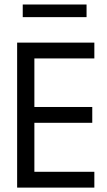

<svg xmlns="http://www.w3.org/2000/svg" viewBox="-20 -854 487 874"><path d="M409.5 0H58V-660H409.5V-588H136.5V-367H400V-295H136.5V-72H409.5ZM374 -776H83.5V-833.5H374Z"/></svg>

Font: Lucymar Sans
Style: Regular
Weight: 400
Foundry: The League of Moveable Type (original font) / Main changes by Cristiano Sobral with portions from Mirco Monsees
Version: Version 2.001;August 30, 2020;FontCreator 13.0.0.2681 64-bit